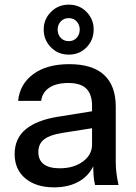

<svg xmlns="http://www.w3.org/2000/svg" viewBox="-20 -796 586 826"><path d="M389 0Q384 -19 382.5 -42Q381 -65 381 -98H376V-341Q376 -390 351.5 -414.5Q327 -439 274 -439Q223 -439 192.5 -419Q162 -399 157 -362H58Q65 -434 123 -477Q181 -520 278 -520Q378 -520 428 -473.5Q478 -427 478 -337V-98Q478 -75 481 -51Q484 -27 490 0ZM213 10Q135 10 89 -28.5Q43 -67 43 -133Q43 -201 91.5 -240.5Q140 -280 231 -294L399 -321V-248L247 -224Q196 -216 170.5 -197Q145 -178 145 -142Q145 -107 168.5 -89.5Q192 -72 237 -72Q297 -72 336.5 -101Q376 -130 376 -174L389 -100Q371 -47 325 -18.5Q279 10 213 10ZM276 -561Q230 -561 199 -592.5Q168 -624 168 -669Q168 -713 199 -744.5Q230 -776 276 -776Q322 -776 352.5 -744.5Q383 -713 383 -669Q383 -624 352.5 -592.5Q322 -561 276 -561ZM276 -619Q297 -619 310 -633.5Q323 -648 323 -669Q323 -689 310 -703.5Q297 -718 276 -718Q254 -718 241 -703.5Q228 -689 228 -669Q228 -648 241 -633.5Q254 -619 276 -619Z"/></svg>

Font: Instrument Sans Medium
Style: Regular
Weight: 500
Designer: Rodrigo Fuenzalida
Foundry: fragTYPE
Version: Version 1.000;gftools[0.9.28]